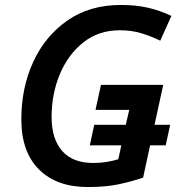

<svg xmlns="http://www.w3.org/2000/svg" viewBox="-20 -744 724 774"><path d="M334 10Q406 10 458 -1Q510 -12 557 -28L585 -158H648L666 -241H603L638 -402H387L365 -301H501L487 -241H360L342 -158H469L457 -102Q438 -96 411.5 -91.5Q385 -87 356 -87Q273 -87 230.5 -135.5Q188 -184 188 -272Q188 -366 221.5 -445.5Q255 -525 316.5 -573.5Q378 -622 463 -622Q510 -622 549.5 -610Q589 -598 626 -580L671 -680Q624 -702 576 -713Q528 -724 467 -724Q342 -724 252 -661.5Q162 -599 114 -494.5Q66 -390 66 -263Q66 -132 137 -61Q208 10 334 10Z"/></svg>

Font: Noto Sans UI Medium
Style: Italic
Weight: 500
Italic angle: -12°
Designer: Monotype Design Team
Foundry: Monotype Imaging Inc.
Version: Version 1.901